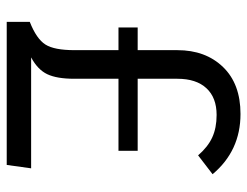

<svg xmlns="http://www.w3.org/2000/svg" viewBox="-100 -618 718 557"><g transform="rotate(90 258.5 -339.0)"><path d="M208 -195.8Q208 -145.5 194.8 -117.7Q181.6 -89.8 146 -70.8H467.8L458 0H43V-66.9Q92.3 -86.4 108.6 -112.1Q125 -137.7 125 -196.8V-324.2H59.1V-379.9H125V-495.1Q125 -576.7 173.8 -627.4Q222.7 -678.2 310.1 -678.2Q417 -678.2 484.9 -597.2L430.2 -555.2Q405.8 -583.5 378.2 -596.2Q350.6 -608.9 313 -608.9Q262.7 -608.9 235.4 -579.3Q208 -549.8 208 -495.1V-379.9H417V-324.2H208Z"/></g></svg>

Font: Fira Sans Book
Style: Regular
Weight: 350
Designer: Carrois Corporate & Edenspiekermann AG
Foundry: Carrois Corporate GbR & Edenspiekermann AG
Version: Version 4.203;PS 004.203;hotconv 1.0.88;makeotf.lib2.5.64775